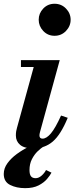

<svg xmlns="http://www.w3.org/2000/svg" viewBox="-50 -780 396 1022"><path d="M224 139Q217 153 200.5 172.5Q184 192 155.5 206.8Q127 221.5 84 221.5Q38 221.5 4 204.5Q-30 187.5 -30 146Q-30 116 -10.5 89Q9 62 39.8 39.5Q70.5 17 105.2 0.2Q140 -16.5 170.5 -26L184 -1.5Q168.5 8 150.5 25.2Q132.5 42.5 119.8 67.5Q107 92.5 107 125.5Q107 148.5 115 158.5Q123 168.5 139.5 168.5Q156 168.5 171.5 154.8Q187 141 195 125ZM156 -675Q156 -709 180.2 -734.5Q204.5 -760 240.5 -760Q276.5 -760 301.2 -734.5Q326 -709 326 -675Q326 -641 301.2 -615.2Q276.5 -589.5 240.5 -589.5Q204.5 -589.5 180.2 -615.2Q156 -641 156 -675ZM310.5 -153Q273.5 -63 230.8 -26.5Q188 10 128 10Q79.5 10 57 -9Q34.5 -28 34.5 -58.5Q34.5 -71.5 36.2 -81.8Q38 -92 40.5 -100L129.5 -423.5H61.5V-460H268L163 -77.5Q160 -66.5 160 -59Q160 -42 176.5 -42Q197.5 -42 221.2 -70.2Q245 -98.5 275 -165Z"/></svg>

Font: Bodoni* 06pt
Style: Bold Italic
Weight: 700
Italic angle: -13°
Version: Version 2.3